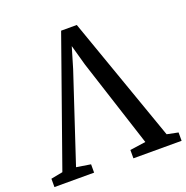

<svg xmlns="http://www.w3.org/2000/svg" viewBox="-155 -873 967 996"><g transform="rotate(-20 329.0 -375.0)"><path d="M-22 0V-46L43 -58.5L288 -750.5H374.5L618.5 -58.5L680 -46V0H414V-46L501 -58.5L344 -543.5L312.5 -656.5L278.5 -542L118.5 -58.5L197 -46V0Z"/></g></svg>

Font: Merriweather 36pt
Style: Regular
Weight: 400
Designer: Eben Sorkin
Foundry: Eben Sorkin
Version: Version 2.100